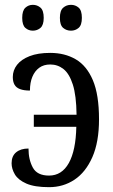

<svg xmlns="http://www.w3.org/2000/svg" viewBox="-20 -765 468 795"><path d="M274 -638Q255 -638 241.5 -649.5Q228 -661 228 -691Q228 -721 241.5 -733Q255 -745 274 -745Q292 -745 305.5 -733.5Q319 -722 319 -691Q319 -661 305.5 -649.5Q292 -638 274 -638ZM116 -638Q98 -638 85 -649.5Q72 -661 72 -691Q72 -721 85 -733Q98 -745 116 -745Q134 -745 147.5 -733.5Q161 -722 161 -691Q161 -661 147.5 -649.5Q134 -638 116 -638ZM183 10Q123 10 89 -5Q55 -20 41.5 -43Q28 -66 28 -89Q28 -119 47 -134.5Q66 -150 98 -150Q98 -104 116 -71Q134 -38 183 -38Q236 -38 265 -90Q294 -142 296 -240H120V-290H297Q296 -370 281.5 -415Q267 -460 243 -479Q219 -498 188 -498Q161 -498 142.5 -484.5Q124 -471 114 -447Q104 -423 104 -390Q79 -390 63 -396Q47 -402 40 -414.5Q33 -427 33 -446Q33 -474 50.5 -496.5Q68 -519 102.5 -532.5Q137 -546 188 -546Q248 -546 293.5 -519.5Q339 -493 364.5 -433Q390 -373 390 -271Q390 -177 362.5 -114.5Q335 -52 288.5 -21Q242 10 183 10Z"/></svg>

Font: Noto Serif Condensed
Style: Regular
Weight: 400
Width: 3
Designer: Monotype Design Team
Foundry: Monotype Imaging Inc.
Version: Version 2.015